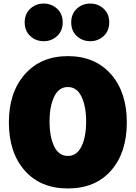

<svg xmlns="http://www.w3.org/2000/svg" viewBox="-20 -1034 764 1081"><path d="M362 27Q208 27 119 -74Q30 -175 30 -345Q30 -514 120 -616Q210 -718 362 -718Q515 -718 604.5 -616.5Q694 -515 694 -345Q694 -175 605.5 -74Q517 27 362 27ZM465 -350Q465 -435 439 -489.5Q413 -544 362 -544Q311 -544 285 -489.5Q259 -435 259 -350Q259 -264 285 -210Q311 -156 362 -156Q413 -156 439 -210Q465 -264 465 -350ZM301.5 -985Q333 -956 333 -908Q333 -860 301.5 -831Q270 -802 226 -802Q182 -802 150.5 -831Q119 -860 119 -908Q119 -956 150.5 -985Q182 -1014 226 -1014Q270 -1014 301.5 -985ZM563.5 -985Q595 -956 595 -908Q595 -860 563.5 -831Q532 -802 488 -802Q444 -802 412.5 -831Q381 -860 381 -908Q381 -956 412.5 -985Q444 -1014 488 -1014Q532 -1014 563.5 -985Z"/></svg>

Font: Repo
Style: ExtraBlack
Weight: 1000
Designer: Stefan Peev
Foundry: Context Ltd
Version: Version 001.000